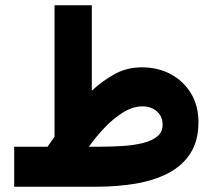

<svg xmlns="http://www.w3.org/2000/svg" viewBox="-20 -707 810 727"><path d="M160.2 -151.4Q166.5 -161.1 173.1 -170.4Q179.7 -179.7 186.5 -189V-687H327.6V-363.8Q371.1 -403.3 416 -427.5Q460.9 -451.7 516.1 -452.1Q579.1 -452.1 627.7 -425.5Q676.3 -398.9 703.9 -352.3Q731.4 -305.7 731.4 -245.1Q731.4 -173.3 700.7 -126Q669.9 -78.6 616.5 -51Q563 -23.4 493.4 -11.7Q423.8 0 346.2 0H33.7V-151.4ZM519.5 -304.2Q481.9 -304.2 444.6 -280.5Q407.2 -256.8 374.3 -221.7Q341.3 -186.5 316.4 -151.4H354Q399.4 -151.4 442.6 -154.1Q485.8 -156.7 520.5 -165.3Q555.2 -173.8 575.4 -190.4Q595.7 -207 595.7 -234.9Q595.7 -266.6 573.7 -285.4Q551.8 -304.2 519.5 -304.2Z"/></svg>

Font: Vazirmatn UI NL Black
Style: Regular
Weight: 900
Designer: Saber Rastikerdar
Foundry: Saber Rastikerdar
Version: Version 33.003